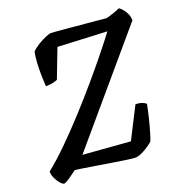

<svg xmlns="http://www.w3.org/2000/svg" viewBox="-142 -829 893 941"><g transform="rotate(-20 304.5 -358.0)"><path d="M35 0Q27 0 15.5 -13Q4 -26 -4.5 -44.5Q-13 -63 -13 -80Q34 -117 91 -173Q148 -229 208 -294.5Q268 -360 325 -427Q371 -481 413 -533Q455 -585 488 -629L232 -641L174 -490Q167 -487 151 -483Q135 -479 113 -479Q111 -509 110.5 -542Q110 -575 112 -606Q114 -637 119 -658Q132 -672 154 -685.5Q176 -699 196.5 -707.5Q217 -716 224 -716Q232 -716 260.5 -713.5Q289 -711 327.5 -707.5Q366 -704 404 -700.5Q442 -697 470 -694.5Q498 -692 505 -691Q518 -693 542.5 -701.5Q567 -710 579 -716Q593 -708 607.5 -685.5Q622 -663 622 -638L166 -102L412 -83L495 -246Q515 -246 529 -240.5Q543 -235 549 -229Q543 -198 534.5 -163Q526 -128 517 -97Q508 -66 501 -49Q478 -29 450.5 -14.5Q423 0 406 0Q395 0 364 -4.5Q333 -9 292.5 -15.5Q252 -22 212 -28.5Q172 -35 142.5 -39.5Q113 -44 104 -44Q79 -25 60 -12.5Q41 0 35 0Z"/></g></svg>

Font: Texturina 72pt 72pt SemiBold
Style: Italic
Weight: 600
Italic angle: -11°
Designer: Guillermo Torres Carreño
Foundry: Omnibus-Type
Version: Version 1.002; ttfautohint (v1.8.3)